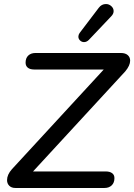

<svg xmlns="http://www.w3.org/2000/svg" viewBox="-20 -933 666 953"><path d="M15 -39Q15 -66 39 -93L495 -588H150Q129 -588 118 -597Q107 -606 107 -622Q107 -645 120.5 -657.5Q134 -670 156 -670H580Q602 -670 614 -659.5Q626 -649 626 -632Q626 -608 602 -579L144 -82H505Q525 -82 536.5 -73.5Q548 -65 548 -49Q548 -26 534.5 -13Q521 0 499 0H56Q37 0 26 -11Q15 -22 15 -39ZM397 -724Q386 -724 377.5 -732Q369 -740 369 -751Q369 -760 375 -769L470 -894Q484 -913 506 -913Q521 -913 532.5 -902.5Q544 -892 544 -878Q544 -864 532 -852L421 -735Q410 -724 397 -724Z"/></svg>

Font: SN Pro
Style: Italic
Weight: 400
Italic angle: -9°
Designer: Tobias Whetton
Foundry: Supernotes
Version: Version 1.003